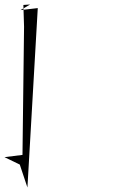

<svg xmlns="http://www.w3.org/2000/svg" viewBox="-97 -762 576 854"><path d="M3 -73 -77 -63 -9 -30 25 72 71 -726 -6 -717 37 -742 7 -740 10 -643Z"/></svg>

Font: MewTooHand
Style: CondLta
Weight: 400
Designer: Mew Too, Robert Jablonski
Version: Version 0.77